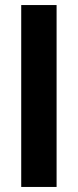

<svg xmlns="http://www.w3.org/2000/svg" viewBox="-20 -740 309 760"><path d="M64 0V-720H204V0Z"/></svg>

Font: DM Sans 24pt ExtraBold
Style: Regular
Weight: 800
Designer: Colophon Foundry, Jonny Pinhorn
Foundry: Colophon Foundry
Version: Version 4.004;gftools[0.9.30]